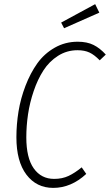

<svg xmlns="http://www.w3.org/2000/svg" viewBox="-20 -895 530 926"><path d="M439 -875 459 -834 289.1 -758.8 274.9 -786.1ZM355 -693.8Q399.9 -693.8 431.2 -678.2Q462.4 -662.6 490.2 -631.8L460.9 -604Q435.5 -630.4 411.6 -641.6Q387.7 -652.8 354 -652.8Q302.2 -652.8 259.8 -625.7Q217.3 -598.6 189.5 -555.4Q161.6 -512.2 142.6 -456.1Q123.5 -399.9 115.2 -343.8Q106.9 -287.6 106.9 -232.9Q106.9 -133.3 142.8 -82.8Q178.7 -32.2 241.2 -32.2Q280.3 -32.2 310.8 -46.6Q341.3 -61 374 -87.9L396 -56.2Q323.2 11.2 236.8 11.2Q155.8 11.2 107.4 -52.7Q59.1 -116.7 59.1 -232.9Q59.1 -294.9 69.3 -357.7Q79.6 -420.4 103 -481.4Q126.5 -542.5 159.9 -589.4Q193.4 -636.2 243.9 -665Q294.4 -693.8 355 -693.8Z"/></svg>

Font: Fira Sans Compressed ExtraLight
Style: Italic
Weight: 250
Width: 3
Italic angle: -8°
Designer: Carrois Corporate & Edenspiekermann AG
Foundry: Carrois Corporate GbR & Edenspiekermann AG
Version: Version 4.203;PS 004.203;hotconv 1.0.88;makeotf.lib2.5.64775